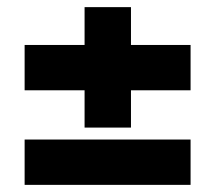

<svg xmlns="http://www.w3.org/2000/svg" viewBox="-20 -599 603 538"><path d="M49 -346V-473H514V-346ZM217 -579H347V-241.5H217ZM49 -81V-208H514V-81Z"/></svg>

Font: Outfit Thin
Style: Regular
Weight: 100
Designer: Rodrigo Fuenzalida
Foundry: fragTYPE
Version: Version 1.100;gftools[0.9.27]